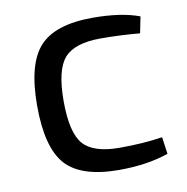

<svg xmlns="http://www.w3.org/2000/svg" viewBox="-64 -561 620 635"><g transform="rotate(-10 246.0 -243.5)"><path d="M445 -70 453 -13Q382 12 287 12Q160 12 108 -45.5Q56 -103 56 -244Q56 -384 108.5 -441.5Q161 -499 287 -499Q383 -499 444 -476L433 -421Q367 -427 301 -427Q214 -427 179.5 -388Q145 -349 145 -244Q145 -138 179 -99Q213 -60 301 -60Q382 -60 445 -70Z"/></g></svg>

Font: Exo 2.0
Style: Regular
Weight: 400
Designer: Natanael Gama
Version: Version 1.001;PS 001.001;hotconv 1.0.70;makeotf.lib2.5.58329